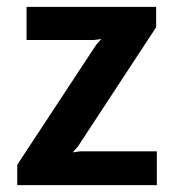

<svg xmlns="http://www.w3.org/2000/svg" viewBox="-20 -537 514 557"><path d="M30 0V-59L259 -407L274 -424L253 -421H57V-517H433V-458L206 -112L191 -95L213 -98H435V0Z"/></svg>

Font: Expletus Sans
Style: Bold
Weight: 700
Version: Version 7.500